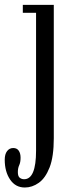

<svg xmlns="http://www.w3.org/2000/svg" viewBox="-68 -544 298 812"><path d="M37 249Q-2.5 249 -25.2 215.5Q-48 182 -48 131.5Q-48 108 -38 95Q-28 82 -12 82Q3.5 82 11.2 93.2Q19 104.5 19 123Q19 142.5 13.2 154.8Q7.5 167 7.5 184Q7.5 201.5 15.5 207.8Q23.5 214 34 214Q84.5 214 84.5 93.5V-490H28.5V-523.5H159.5V40.5Q159.5 118.5 141.8 164Q124 209.5 96 229.2Q68 249 37 249Z"/></svg>

Font: Imbue 10pt
Style: Regular
Weight: 400
Designer: Tyler Finck
Foundry: Etcetera Type Company
Version: Version 1.102; ttfautohint (v1.8.3)